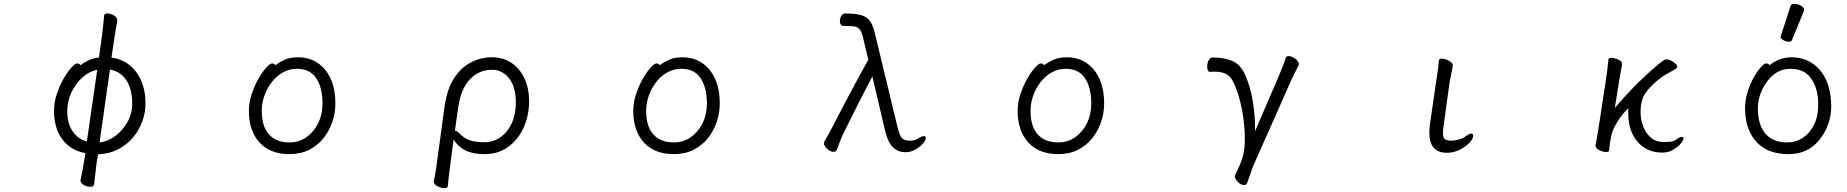

<svg xmlns="http://www.w3.org/2000/svg" viewBox="-20 -784 9608 999"><path d="M482 69Q479 90 476 120Q473 150 470 174Q469 188 448 188Q433 188 416 178.5Q399 169 399 153Q399 151 399.5 150Q400 149 400 148Q405 123 411 92.5Q417 62 420 41L424 13Q346 -2 303.5 -60Q261 -118 261 -207Q261 -251 275.5 -294.5Q290 -338 310.5 -374Q331 -410 351 -432Q371 -454 382 -454Q392 -454 399 -445Q416 -458 439.5 -469.5Q463 -481 495 -485L512 -610Q514 -627 517 -654Q520 -681 522 -704Q523 -714 538 -714Q554 -714 572 -704Q590 -694 590 -677V-673Q586 -654 582 -629.5Q578 -605 575 -585L560 -484Q611 -478 651 -447.5Q691 -417 714 -365.5Q737 -314 737 -245Q737 -197 720 -151Q703 -105 671 -67.5Q639 -30 593.5 -6.5Q548 17 490 19ZM498 -43Q536 -46 575 -73Q614 -100 641 -145Q668 -190 668 -245Q668 -319 638 -365.5Q608 -412 552 -422ZM486 -421Q442 -412 406.5 -379Q371 -346 350.5 -300.5Q330 -255 330 -208Q330 -140 359 -99.5Q388 -59 432 -48Z M1413 -445Q1433 -460 1461 -473Q1489 -486 1531 -486Q1588 -486 1632 -457Q1676 -428 1700.5 -374.5Q1725 -321 1725 -245Q1725 -197 1709.5 -150.5Q1694 -104 1663.5 -65.5Q1633 -27 1588.5 -4.5Q1544 18 1486 18Q1386 18 1330.5 -42.5Q1275 -103 1275 -207Q1275 -251 1289.5 -294.5Q1304 -338 1324.5 -374Q1345 -410 1365 -432Q1385 -454 1396 -454Q1406 -454 1413 -445ZM1486 -43Q1535 -43 1573.5 -69.5Q1612 -96 1635 -142Q1658 -188 1658 -245Q1658 -328 1625.5 -377Q1593 -426 1525 -426Q1485 -426 1451.5 -407Q1418 -388 1393.5 -356Q1369 -324 1355.5 -285.5Q1342 -247 1342 -208Q1342 -126 1379.5 -84.5Q1417 -43 1486 -43Z M2237 158Q2242 138 2246 112.5Q2250 87 2252 71L2293 -229Q2306 -322 2343.5 -378.5Q2381 -435 2432.5 -460.5Q2484 -486 2539 -486Q2599 -486 2642.5 -456Q2686 -426 2709.5 -374.5Q2733 -323 2733 -260Q2733 -182 2704 -119Q2675 -56 2623 -19Q2571 18 2502 18Q2440 18 2401.5 -1.5Q2363 -21 2340 -58L2322 79Q2321 88 2318.5 108Q2316 128 2313.5 149Q2311 170 2310 184Q2309 195 2292 195Q2276 195 2256.5 185Q2237 175 2237 161ZM2347 -104Q2357 -104 2369 -91Q2396 -63 2426 -53.5Q2456 -44 2501 -44Q2547 -44 2584 -70Q2621 -96 2642.5 -142.5Q2664 -189 2664 -250Q2664 -332 2628.5 -376.5Q2593 -421 2541 -421Q2472 -421 2424.5 -371Q2377 -321 2363 -218Z M3413 -445Q3433 -460 3461 -473Q3489 -486 3531 -486Q3588 -486 3632 -457Q3676 -428 3700.5 -374.5Q3725 -321 3725 -245Q3725 -197 3709.5 -150.5Q3694 -104 3663.5 -65.5Q3633 -27 3588.5 -4.5Q3544 18 3486 18Q3386 18 3330.5 -42.5Q3275 -103 3275 -207Q3275 -251 3289.5 -294.5Q3304 -338 3324.5 -374Q3345 -410 3365 -432Q3385 -454 3396 -454Q3406 -454 3413 -445ZM3486 -43Q3535 -43 3573.5 -69.5Q3612 -96 3635 -142Q3658 -188 3658 -245Q3658 -328 3625.5 -377Q3593 -426 3525 -426Q3485 -426 3451.5 -407Q3418 -388 3393.5 -356Q3369 -324 3355.5 -285.5Q3342 -247 3342 -208Q3342 -126 3379.5 -84.5Q3417 -43 3486 -43Z M4712 -52Q4723 -52 4736 -54.5Q4749 -57 4757 -63Q4776 -76 4787 -76Q4797 -76 4797 -66Q4797 -54 4781.5 -36.5Q4766 -19 4742 -5.5Q4718 8 4691 8Q4654 8 4627 -17Q4600 -42 4585 -105L4519 -386Q4490 -332 4453 -259Q4416 -186 4372 -97Q4359 -72 4350.5 -48Q4342 -24 4335 -7Q4329 6 4317 6Q4301 6 4284 -9.5Q4267 -25 4267 -39Q4267 -43 4269 -47Q4280 -65 4291.5 -86.5Q4303 -108 4316 -133Q4348 -194 4380 -255.5Q4412 -317 4442.5 -373Q4473 -429 4498 -473L4471 -586Q4464 -617 4454 -630Q4444 -643 4427 -646Q4410 -649 4380 -649H4369Q4359 -649 4354.5 -656.5Q4350 -664 4350 -674Q4350 -688 4357 -701Q4364 -714 4377 -714Q4436 -714 4466 -703.5Q4496 -693 4509.5 -670.5Q4523 -648 4532 -611L4650 -122Q4660 -83 4670.5 -68.5Q4681 -54 4706 -52Z M5413 -445Q5433 -460 5461 -473Q5489 -486 5531 -486Q5588 -486 5632 -457Q5676 -428 5700.5 -374.5Q5725 -321 5725 -245Q5725 -197 5709.5 -150.5Q5694 -104 5663.5 -65.5Q5633 -27 5588.5 -4.5Q5544 18 5486 18Q5386 18 5330.5 -42.5Q5275 -103 5275 -207Q5275 -251 5289.5 -294.5Q5304 -338 5324.5 -374Q5345 -410 5365 -432Q5385 -454 5396 -454Q5406 -454 5413 -445ZM5486 -43Q5535 -43 5573.5 -69.5Q5612 -96 5635 -142Q5658 -188 5658 -245Q5658 -328 5625.5 -377Q5593 -426 5525 -426Q5485 -426 5451.5 -407Q5418 -388 5393.5 -356Q5369 -324 5355.5 -285.5Q5342 -247 5342 -208Q5342 -126 5379.5 -84.5Q5417 -43 5486 -43Z M6634 -389Q6643 -411 6653 -435.5Q6663 -460 6670 -483Q6673 -492 6685 -492Q6701 -492 6719.5 -478.5Q6738 -465 6738 -450Q6738 -448 6737.5 -446Q6737 -444 6736 -442Q6728 -428 6717 -405Q6706 -382 6699 -368L6504 72Q6497 88 6487.5 115.5Q6478 143 6470 166Q6465 179 6453 179Q6437 179 6421 163Q6405 147 6405 134Q6405 130 6406 128Q6425 90 6436 62Q6447 34 6452 5.5Q6457 -23 6457 -63Q6457 -109 6450.5 -161Q6444 -213 6431 -263Q6418 -313 6399 -353Q6385 -385 6361.5 -398Q6338 -411 6303 -411Q6297 -411 6290.5 -411Q6284 -411 6276 -410H6275Q6268 -410 6264.5 -418.5Q6261 -427 6261 -438Q6261 -454 6268.5 -469.5Q6276 -485 6291 -485Q6348 -485 6392.5 -466.5Q6437 -448 6462 -387Q6488 -324 6499 -254Q6510 -184 6510 -118V-101Z M7453 -364Q7457 -387 7461 -417Q7465 -447 7467 -470Q7469 -479 7481 -479Q7492 -479 7505.5 -474Q7519 -469 7529 -461Q7539 -453 7539 -444V-441L7522 -353L7492 -135Q7490 -122 7489 -111.5Q7488 -101 7488 -93Q7488 -62 7502.5 -57Q7517 -52 7530 -52Q7548 -52 7570 -58Q7592 -64 7608 -76Q7625 -89 7635 -89Q7645 -89 7645 -78Q7645 -61 7624.5 -40Q7604 -19 7573 -4Q7542 11 7509 11Q7417 11 7417 -93Q7417 -104 7418 -117Q7419 -130 7421 -143Z M8282 -27 8297 -115 8336 -369Q8339 -389 8343 -421.5Q8347 -454 8349 -475Q8350 -483 8364 -483Q8380 -483 8400 -474Q8420 -465 8420 -452V-449Q8417 -435 8412 -407Q8407 -379 8404 -360L8382 -222Q8409 -254 8442 -290Q8475 -326 8510.5 -360.5Q8546 -395 8579.5 -424.5Q8613 -454 8639 -472Q8644 -475 8651 -475Q8662 -475 8675 -468.5Q8688 -462 8697.5 -453Q8707 -444 8707 -436Q8707 -431 8702 -428Q8680 -414 8656.5 -401.5Q8633 -389 8608 -369Q8561 -330 8538.5 -295Q8516 -260 8516 -202Q8516 -163 8529.5 -127Q8543 -91 8570 -68Q8597 -45 8635 -45Q8652 -45 8670 -46.5Q8688 -48 8700 -57Q8704 -60 8713.5 -66Q8723 -72 8730 -72Q8739 -72 8739 -63Q8739 -53 8724 -35.5Q8709 -18 8684.5 -4Q8660 10 8630 10Q8576 10 8536 -15.5Q8496 -41 8474 -87Q8452 -133 8452 -192Q8452 -200 8452 -207Q8452 -214 8453 -221Q8437 -207 8418 -183Q8399 -159 8384 -131Q8369 -103 8363 -75Q8360 -61 8357 -40.5Q8354 -20 8352 -1Q8351 7 8337 7Q8321 7 8301.5 -2.5Q8282 -12 8282 -25Z M9296 -752Q9299 -764 9316.5 -764Q9334 -764 9350.5 -754.5Q9367 -745 9367 -732Q9367 -729 9366 -727L9304 -576Q9301 -567 9287.5 -567Q9274 -567 9259.5 -575Q9245 -583 9245 -589.5Q9245 -596 9246 -597ZM9187 -445Q9240 -486 9300 -486Q9360 -486 9406 -457Q9501 -396 9508 -245Q9512 -143 9451.5 -62.5Q9391 18 9285.5 18Q9180 18 9122 -42.5Q9064 -103 9060 -207Q9056 -287 9101 -374Q9121 -410 9140 -432Q9159 -454 9169.5 -454Q9180 -454 9187 -445ZM9278 -43Q9327 -43 9364 -69.5Q9401 -96 9422 -142Q9443 -188 9440 -258Q9437 -328 9402.5 -377Q9368 -426 9295 -426Q9222 -426 9172.5 -357.5Q9123 -289 9126.5 -207.5Q9130 -126 9169.5 -84.5Q9209 -43 9278 -43Z"/></svg>

Font: QiushuiShotai
Style: Regular
Weight: 600
Designer: Fontworks Inc.
Foundry: Fontworks Inc.
Version: Version 1.250